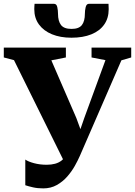

<svg xmlns="http://www.w3.org/2000/svg" viewBox="-42 -1000 728 1036"><path d="M191.5 16.5Q161 16.5 136.8 11Q112.5 5.5 94.5 -0.5V-139Q110 -128 141.5 -119.5Q173 -111 210 -111Q235 -111 255.2 -116.5Q275.5 -122 290.8 -134.2Q306 -146.5 315.5 -167L316 -104L33.5 -675.5L-21.5 -690V-743H313.5V-690L235 -674.5L370 -363L414 -243L369 -236.5L413 -364L527 -675.5L452 -690V-743H666V-690L613 -674.5L389 -159Q378.5 -135 361.8 -105Q345 -75 321 -47.5Q297 -20 264.8 -1.8Q232.5 16.5 191.5 16.5ZM249 -979.5Q263.5 -979.5 267.2 -961.2Q271 -943 271 -925.5Q271 -886 287.2 -865Q303.5 -844 344 -844Q384 -844 400 -865Q416 -886 416 -925.5Q416 -943 420.2 -961.2Q424.5 -979.5 438 -979.5H543.5Q543.5 -972.5 544 -965.2Q544.5 -958 544.5 -950.5Q544.5 -902 520.2 -867.5Q496 -833 451 -814.8Q406 -796.5 343.5 -796.5Q283.5 -796.5 238.5 -815Q193.5 -833.5 168.2 -868Q143 -902.5 143 -950.5Q143 -958 143.5 -965.2Q144 -972.5 144.5 -979.5Z"/></svg>

Font: Merriweather 60pt Black
Style: Regular
Weight: 900
Version: Version 2.100